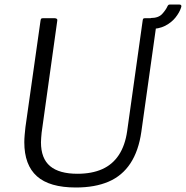

<svg xmlns="http://www.w3.org/2000/svg" viewBox="-20 -823 826 853"><path d="M608 -238Q596 -153 559.5 -97.5Q523 -42 462.5 -16Q402 10 317 10Q200 10 144 -40Q88 -90 88 -191Q88 -206 89.5 -223Q91 -240 93 -258L160 -731Q161 -738 163 -740Q165 -742 170 -742H224Q230 -742 233 -738.5Q236 -735 234 -728L165 -234Q164 -222 163 -211.5Q162 -201 162 -191Q162 -119 202.5 -85Q243 -51 324 -51Q388 -51 434 -71.5Q480 -92 508 -134.5Q536 -177 545 -241L614 -733Q615 -739 617 -740.5Q619 -742 623 -742H668Q674 -742 676 -738.5Q678 -735 677 -729L608 -238ZM776 -803Q783 -803 785 -799Q787 -795 784 -788Q777 -767 759.5 -745Q742 -723 714 -708.5Q686 -694 645 -694L650 -743Q684 -743 700.5 -761Q717 -779 725 -797Q728 -802 731 -802.5Q734 -803 738 -803Z"/></svg>

Font: Libre Franklin Light
Style: Italic
Weight: 300
Italic angle: -8°
Designer: Pablo Impallari, Rodrigo Fuenzalida, Nhung Nguyen
Foundry: Impallari Type
Version: Version 3.000